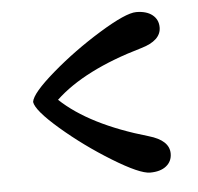

<svg xmlns="http://www.w3.org/2000/svg" viewBox="-39 -534 507 491"><g transform="rotate(-5 214.5 -288.0)"><path d="M384 -450Q384 -416 332 -401Q183 -358 109 -288Q183 -218 332 -175Q384 -160 384 -126Q384 -106 369 -94Q354 -82 327.5 -82Q301 -82 232.5 -124Q164 -166 106 -216Q48 -266 45 -288Q48 -310 106 -360Q164 -410 232.5 -452Q301 -494 327.5 -494Q354 -494 369 -482Q384 -470 384 -450Z"/></g></svg>

Font: Macondo Swash Caps
Style: Regular
Weight: 400
Designer: John Vargas Beltran
Foundry: John Vargas Beltran
Version: Version 2.001